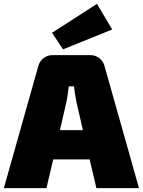

<svg xmlns="http://www.w3.org/2000/svg" viewBox="-29 -976 741 996"><path d="M298 -720 241 -806 474 -956 553 -823ZM436 -149H247L212 0H-9L170 -634Q177 -659 197 -674.5Q217 -690 243 -690H440Q466 -690 486 -674.5Q506 -659 513 -634L692 0H471ZM401 -301 367 -449Q358 -496 355 -528H328Q322 -480 316 -449L282 -301Z"/></svg>

Font: Exo 2.0 Black
Style: Regular
Weight: 900
Designer: Natanael Gama
Version: Version 1.001;PS 001.001;hotconv 1.0.70;makeotf.lib2.5.58329